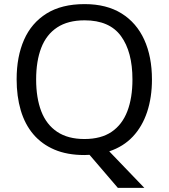

<svg xmlns="http://www.w3.org/2000/svg" viewBox="-20 -745 821 935"><path d="M720 -358Q720 -271 696.5 -200Q673 -129 627 -80Q581 -31 512 -8L683 170H554L416 9Q410 9 403.5 9.5Q397 10 391 10Q307 10 245 -16.5Q183 -43 142 -91.5Q101 -140 81 -208Q61 -276 61 -359Q61 -469 97 -551Q133 -633 206.5 -679Q280 -725 392 -725Q499 -725 572 -679.5Q645 -634 682.5 -551.5Q720 -469 720 -358ZM156 -358Q156 -268 181 -203Q206 -138 258.5 -103Q311 -68 391 -68Q472 -68 523.5 -103Q575 -138 600 -203Q625 -268 625 -358Q625 -493 569 -569.5Q513 -646 392 -646Q311 -646 258.5 -611.5Q206 -577 181 -512.5Q156 -448 156 -358Z"/></svg>

Font: Noto Sans Myanmar
Style: Regular
Weight: 400
Designer: Monotype Design Team
Foundry: Monotype Imaging Inc.
Version: Version 2.107